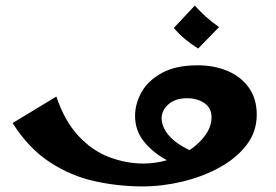

<svg xmlns="http://www.w3.org/2000/svg" viewBox="-20 -661 990 688"><path d="M491 7Q405 7 320 -11.5Q235 -30 159 -79.5Q83 -129 25 -220L182 -315Q212 -226 262 -173Q312 -120 372.5 -97.5Q433 -75 494 -75Q536 -75 578 -87Q528 -114 496 -153.5Q464 -193 464 -246Q464 -289 487 -330.5Q510 -372 560 -399.5Q610 -427 689 -427Q748 -427 796 -406.5Q844 -386 872 -346.5Q900 -307 900 -250Q900 -189 863.5 -141.5Q827 -94 767 -61Q707 -28 634.5 -10.5Q562 7 491 7ZM559 -238Q560 -204 585.5 -175Q611 -146 659 -123Q694 -146 716 -177Q738 -208 738 -241Q738 -274 712.5 -291.5Q687 -309 650 -309Q609 -309 584.5 -288Q560 -267 559 -238ZM690 -487Q666 -502 643 -521Q620 -540 603 -561L678 -641Q698 -619 718.5 -600.5Q739 -582 765 -564Z"/></svg>

Font: Marhey SemiBold
Style: Regular
Weight: 600
Designer: Nur Syamsi & Bustanul Arifin
Foundry: Namelatype
Version: Version 1.000; ttfautohint (v1.8.4.7-5d5b)